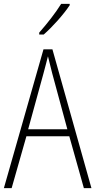

<svg xmlns="http://www.w3.org/2000/svg" viewBox="-20 -1035 491 989"><path d="M339 -1008V-1015H295C265 -967 225 -916 182 -867V-857H205C249 -895 308 -961 339 -1008ZM412 -66H451L250 -781H204L0 -66H40L116 -333H337ZM249 -657 327 -369H125L204 -657C212 -689 220 -715 227 -745C234 -715 242 -687 249 -657Z"/></svg>

Font: Noto Sans Malayalam UI Condensed ExtraLight
Style: Regular
Weight: 200
Width: 3
Designer: Jelle Bosma - Monotype Design Team
Foundry: Monotype Imaging Inc.
Version: Version 2.104